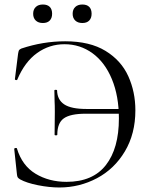

<svg xmlns="http://www.w3.org/2000/svg" viewBox="-20 -819 670 851"><path d="M69 -24Q61 -29 58.5 -33Q56 -37 55 -47L43 -159Q43 -162 48.5 -163Q54 -164 55 -161Q78 -85 137.5 -49Q197 -13 275 -13Q391 -13 449 -87Q507 -161 507 -294Q507 -393 476 -468Q445 -543 390 -583Q335 -623 266 -623Q199 -623 144.5 -584Q90 -545 57 -467Q56 -463 51 -464Q46 -465 46 -468L60 -580Q62 -592 64 -596Q66 -600 75 -604Q171 -636 269 -636Q378 -636 447.5 -593.5Q517 -551 548.5 -481.5Q580 -412 580 -330Q580 -226 533.5 -148Q487 -70 409.5 -29Q332 12 243 12Q199 12 148.5 2Q98 -8 69 -24ZM223 -323Q223 -354 222 -369L221 -418Q221 -421 227 -421Q233 -421 233 -418Q234 -377 264.5 -356.5Q295 -336 363 -336H546V-315H360Q292 -315 263 -294.5Q234 -274 234 -222Q234 -219 228 -219Q222 -219 222 -222ZM127 -758Q127 -777 138.5 -788Q150 -799 170 -799Q190 -799 200.5 -788.5Q211 -778 211 -758Q211 -739 200.5 -728Q190 -717 170 -717Q150 -717 138.5 -728Q127 -739 127 -758ZM302 -758Q302 -777 313.5 -788Q325 -799 345 -799Q365 -799 375.5 -788.5Q386 -778 386 -758Q386 -739 375.5 -728Q365 -717 345 -717Q325 -717 313.5 -728Q302 -739 302 -758Z"/></svg>

Font: Cormorant Unicase
Style: Regular
Weight: 400
Designer: Christian Thalmann (Catharsis Fonts)
Foundry: Catharsis Fonts
Version: Version 4.000